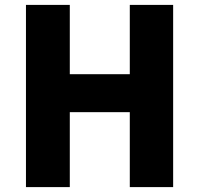

<svg xmlns="http://www.w3.org/2000/svg" viewBox="-20 -764 814 784"><path d="M86 0H265V-306H510V0H687V-744H510V-461H265V-744H86Z"/></svg>

Font: Noto Sans CJK KR Black
Style: Regular
Weight: 900
Designer: Ryoko NISHIZUKA (kana & ideographs); Paul D. Hunt (Latin, Greek & Cyrillic); Wenlong ZHANG (bopomofo); Sandoll Communica
Foundry: Adobe Systems Incorporated
Version: Version 1.004;PS 1.004;hotconv 1.0.82;makeotf.lib2.5.63406